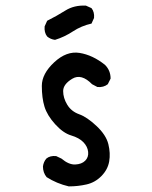

<svg xmlns="http://www.w3.org/2000/svg" viewBox="-20 -666 540 684"><path d="M225 -2Q182 -12 146 -35Q133 -51 133 -73Q135 -89 145 -101Q158 -112 180 -110L199 -101Q225 -79 248 -80Q271 -81 283.5 -93.5Q296 -106 294 -125Q292 -144 277 -159.5Q262 -175 233.5 -183.5Q205 -192 176.5 -223.5Q148 -255 138.5 -286Q129 -317 129 -360Q129 -403 173 -444Q217 -485 263.5 -477.5Q310 -470 354 -435Q374 -415 374 -386L364 -366Q349 -354 327 -356L308 -366Q270 -405 237.5 -385.5Q205 -366 205 -341.5Q205 -317 219.5 -293Q234 -269 262 -259Q290 -249 324 -217Q358 -185 366 -152.5Q374 -120 369 -91Q364 -62 341.5 -39Q319 -16 288.5 -9Q258 -2 225 -2ZM176 -524Q160 -526 148 -536Q137 -550 139 -572L148 -592Q182 -609 213 -628.5Q244 -648 286 -646L306 -637Q317 -623 315 -602L306 -582Q270 -574 239.5 -554Q209 -534 176 -524Z"/></svg>

Font: Kosefont JP
Style: Regular
Weight: 400
Designer: Nozomi Seto 瀬戸のぞみ
Version: Version 3.00;June 19, 2020